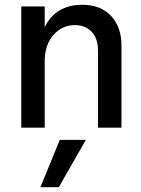

<svg xmlns="http://www.w3.org/2000/svg" viewBox="-20 -534 591 803"><path d="M488 0H390V-320Q390 -373 363.5 -401Q337 -429 293 -429Q241 -429 204 -388.5Q167 -348 167 -275V0H69V-507H167V-420Q212 -514 325 -514Q400 -514 444 -468Q488 -422 488 -343ZM226 249H149L230 51H339Z"/></svg>

Font: Hind Siliguri Medium
Style: Regular
Weight: 500
Designer: Jyotish Sonowal
Foundry: Indian Type Foundry
Version: Version 1.001;PS 1.0;hotconv 1.0.86;makeotf.lib2.5.63406; tt